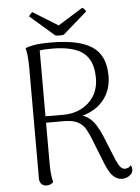

<svg xmlns="http://www.w3.org/2000/svg" viewBox="-59 -909 705 964"><g transform="rotate(-5 294.0 -426.5)"><path d="M137 10Q121 10 111.5 0.5Q102 -9 101 -25V-587Q101 -595 100.5 -613.5Q100 -632 97.5 -653Q95 -674 91 -685Q101 -691 130.5 -697Q160 -703 221 -703Q362 -703 428 -658.5Q494 -614 494 -512Q494 -457 470.5 -415Q447 -373 404.5 -347.5Q362 -322 308 -316L309 -328Q347 -328 371 -312Q395 -296 411 -271Q427 -246 440 -216L492 -88Q504 -61 513.5 -50.5Q523 -40 536 -39Q541 -39 550 -42Q559 -45 566 -54Q570 -48 571 -43Q572 -38 572 -33Q572 -18 562.5 -8.5Q553 1 541 5.5Q529 10 519 10Q500 10 484.5 0Q469 -10 457.5 -28Q446 -46 436 -70L383 -204Q373 -229 360.5 -252Q348 -275 323 -289.5Q298 -304 250 -304H152L144 -337Q165 -336 191 -336Q217 -336 252 -336Q301 -336 341.5 -356.5Q382 -377 406 -415Q430 -453 430 -506Q430 -594 380.5 -633Q331 -672 222 -672Q200 -672 185 -671Q170 -670 161 -668V-101Q161 -93 161.5 -74.5Q162 -56 164.5 -36.5Q167 -17 171 -4Q167 0 158.5 5Q150 10 137 10ZM289 -737Q283 -735 275 -734.5Q267 -734 259 -734.5Q251 -735 245 -737L123 -843Q125 -848 131 -854.5Q137 -861 141 -863L267 -785L392 -863Q397 -861 403 -854.5Q409 -848 410 -843Z"/></g></svg>

Font: Arima Light
Style: Regular
Weight: 300
Designer: Joana Correia and Natanael Gama
Foundry: NDISCOVER
Version: Version 1.101;gftools[0.9.23]